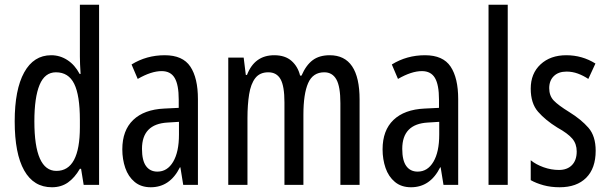

<svg xmlns="http://www.w3.org/2000/svg" viewBox="-20 -780 2565 810"><path d="M199 10Q122 10 82 -61Q42 -132 42 -268Q42 -402 82 -474.5Q122 -547 196 -547Q233 -547 264.5 -526.5Q296 -506 316 -468H320Q317 -513 317 -542V-760H398V0H333L322 -68H317Q295 -30 266.5 -10Q238 10 199 10ZM218 -59Q317 -59 317 -244V-274Q317 -378 293 -426.5Q269 -475 216 -475Q169 -475 147 -422Q125 -369 125 -268Q125 -59 218 -59Z M675 -547Q751 -547 783 -499Q815 -451 815 -362V0H753L741 -74H739Q697 10 616 10Q575 10 548 -12.5Q521 -35 508.5 -71.5Q496 -108 496 -150Q496 -230 542 -274Q588 -318 673 -322L734 -325V-360Q734 -422 717 -451Q700 -480 662 -480Q618 -480 561 -447L535 -508Q598 -547 675 -547ZM687 -263Q579 -257 579 -152Q579 -103 596 -79.5Q613 -56 644 -56Q686 -56 710.5 -97.5Q735 -139 735 -212V-266Z M1371 -547Q1497 -547 1497 -360V0H1416V-345Q1416 -415 1399 -445Q1382 -475 1348 -475Q1300 -475 1280 -429.5Q1260 -384 1260 -296V0H1180V-348Q1180 -417 1163.5 -446Q1147 -475 1112 -475Q1076 -475 1057 -450.5Q1038 -426 1031 -382Q1024 -338 1024 -281V0H943V-537H1008L1017 -464H1022Q1054 -547 1137 -547Q1183 -547 1210 -523Q1237 -499 1246 -461H1252Q1271 -505 1299 -526Q1327 -547 1371 -547Z M1773 -547Q1849 -547 1881 -499Q1913 -451 1913 -362V0H1851L1839 -74H1837Q1795 10 1714 10Q1673 10 1646 -12.5Q1619 -35 1606.5 -71.5Q1594 -108 1594 -150Q1594 -230 1640 -274Q1686 -318 1771 -322L1832 -325V-360Q1832 -422 1815 -451Q1798 -480 1760 -480Q1716 -480 1659 -447L1633 -508Q1696 -547 1773 -547ZM1785 -263Q1677 -257 1677 -152Q1677 -103 1694 -79.5Q1711 -56 1742 -56Q1784 -56 1808.5 -97.5Q1833 -139 1833 -212V-266Z M2122 0H2041V-760H2122Z M2493 -144Q2493 -70 2453 -30Q2413 10 2341 10Q2304 10 2273 1.5Q2242 -7 2219 -20V-104Q2241 -86 2273 -74.5Q2305 -63 2338 -63Q2373 -63 2393 -83.5Q2413 -104 2413 -141Q2413 -173 2394.5 -195Q2376 -217 2331 -242Q2281 -273 2250 -308.5Q2219 -344 2219 -406Q2219 -470 2260.5 -508.5Q2302 -547 2369 -547Q2436 -547 2492 -512L2462 -447Q2441 -461 2418 -469.5Q2395 -478 2370 -478Q2336 -478 2316.5 -459Q2297 -440 2297 -408Q2297 -376 2316 -356Q2335 -336 2382 -307Q2432 -276 2462.5 -241Q2493 -206 2493 -144Z"/></svg>

Font: Noto Sans Malayalam ExtraCondensed
Style: Regular
Weight: 400
Width: 2
Designer: Jelle Bosma - Monotype Design Team
Foundry: Monotype Imaging Inc.
Version: Version 2.104; ttfautohint (v1.8.4.7-5d5b)